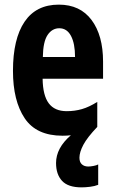

<svg xmlns="http://www.w3.org/2000/svg" viewBox="-20 -576 497 829"><path d="M323 105Q323 124 333.5 133.5Q344 143 361 143Q370 143 383.5 140.5Q397 138 404 134V222Q389 228 369 230.5Q349 233 332 233Q274 233 248 205Q222 177 222 128Q222 63 286 8Q269 10 250 10Q137 10 86.5 -65.5Q36 -141 36 -270Q36 -408 86 -482Q136 -556 234 -556Q326 -556 375.5 -489.5Q425 -423 425 -310V-236H164Q165 -164 190.5 -130Q216 -96 268 -96Q303 -96 334 -105Q365 -114 400 -136V-28Q357 17 340 49Q323 81 323 105ZM236 -454Q205 -454 185.5 -425Q166 -396 165 -330H304Q304 -388 286.5 -421Q269 -454 236 -454Z"/></svg>

Font: Noto Sans Lao UI ExtCond
Style: Bold
Weight: 700
Width: 2
Designer: Monotype Design Team
Foundry: Monotype Imaging Inc.
Version: Version 2.000; ttfautohint (v1.8.4.7-5d5b)